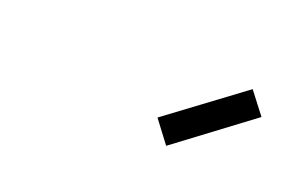

<svg xmlns="http://www.w3.org/2000/svg" viewBox="-39 -988 679 431"><g transform="rotate(20 300.0 -772.0)"><path d="M370 -679 330 -732 509 -865 549 -813Z"/></g></svg>

Font: Victor Mono
Style: Italic
Weight: 400
Italic angle: -12°
Monospace: yes
Designer: Rune Bjørnerås
Version: Version 1.561;gftools[0.9.30]